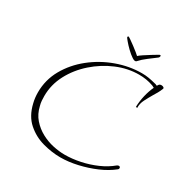

<svg xmlns="http://www.w3.org/2000/svg" viewBox="-158 -774 911 942"><g transform="rotate(30 298.0 -302.5)"><path d="M309 38Q261 38 209.5 24Q158 10 117.5 -25.5Q77 -61 62 -125Q55 -153 55 -184Q55 -255 89.5 -316Q124 -377 181.5 -423Q239 -469 309.5 -494.5Q380 -520 451 -520Q471 -520 489 -517Q507 -514 526 -509Q534 -508 544 -503L547 -508L549 -511Q554 -517 563 -517Q570 -517 575 -513.5Q580 -510 578 -505Q572 -490 565 -477.5Q558 -465 551 -454Q538 -432 526 -408.5Q514 -385 515 -361Q515 -360 512 -361Q509 -362 507 -363Q508 -395 515.5 -427Q523 -459 536 -487L524 -493Q523 -493 522.5 -493.5Q522 -494 521 -494Q485 -507 442 -507Q379 -507 317 -481Q255 -455 203.5 -409.5Q152 -364 121.5 -306Q91 -248 91 -184Q91 -171 92 -157.5Q93 -144 97 -130Q106 -90 130.5 -62Q155 -34 187.5 -16.5Q220 1 255 8.5Q290 16 321 16Q363 16 408.5 6.5Q454 -3 496 -21.5Q538 -40 569 -66Q574 -70 579 -70Q588 -70 588 -61Q588 -56 584 -53Q549 -25 502.5 -5Q456 15 405.5 26.5Q355 38 309 38ZM397 -557Q390 -551 374 -561.5Q358 -572 340.5 -589Q323 -606 311 -620.5Q299 -635 299 -637Q299 -643 303 -643Q306 -643 318 -634.5Q330 -626 345 -615Q360 -604 372 -594Q384 -584 387 -581Q393 -587 409.5 -598Q426 -609 445.5 -621Q465 -633 477 -640Q480 -642 484 -642Q487 -642 487 -638Q487 -630 479 -625Q462 -612 438.5 -594.5Q415 -577 397 -557Z"/></g></svg>

Font: Fuggles
Style: Regular
Weight: 400
Designer: Rob Leuschke
Foundry: Robert E. Leuschke
Version: Version 1.100; ttfautohint (v1.8.3)